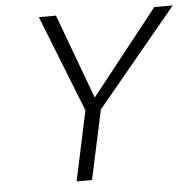

<svg xmlns="http://www.w3.org/2000/svg" viewBox="-49 -707 760 757"><g transform="rotate(-5 331.0 -329.0)"><path d="M662 -658 344 -274 285 0H224L283 -276L132 -658H200L324 -323L589 -658Z"/></g></svg>

Font: EauTestInfant Semilight
Style: Italic
Weight: 300
Italic angle: -12°
Designer: Christian Thalmann (Catharsis Fonts)
Version: Version 0.001;PS 000.001;hotconv 1.0.88;makeotf.lib2.5.64775